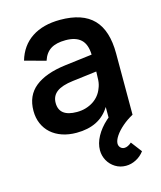

<svg xmlns="http://www.w3.org/2000/svg" viewBox="-117 -641 811 965"><g transform="rotate(-15 288.0 -158.0)"><path d="M418.5 239.5Q388 239.5 363.5 224.2Q339 209 325.2 184Q311.5 159 311.5 130.5Q311.5 95 331.2 58.8Q351 22.5 386 -9Q391 -13 396 -17.5V-72.5Q342.5 15 221.5 15Q180.5 15 147 3.5Q113.5 -8 89.8 -29.2Q66 -50.5 53 -80.5Q40 -110.5 40 -147Q40 -226.5 94.8 -270.5Q149.5 -314.5 253.5 -327.5L395.5 -345Q394 -399 367 -424Q340 -449 287.5 -449Q238.5 -449 210 -431Q181.5 -413 169 -374L59.5 -403.5Q81 -477.5 139.5 -516.2Q198 -555 287.5 -555Q403.5 -555 459.8 -496.8Q516 -438.5 516 -319V0Q486 16 460.5 38Q435 60 420.2 82.2Q405.5 104.5 405.5 121Q405.5 133.5 413.8 142Q422 150.5 434.5 150.5Q443 150.5 452.5 146Q462 141.5 471.5 133L514.5 189.5Q497 213 471.5 226.2Q446 239.5 418.5 239.5ZM270.5 -241.5Q212.5 -234.5 185.2 -213.8Q158 -193 158 -157Q158 -85.5 250.5 -85.5Q275.5 -85.5 297 -92Q318.5 -98.5 335.8 -109.8Q353 -121 365.5 -136.8Q378 -152.5 384.5 -170.5Q393 -190 394.5 -212Q396 -234 396 -252V-257Z"/></g></svg>

Font: Vela Sans Bd
Style: Bold
Weight: 700
Designer: Principal design: Mikhail Sharanda - project Manrope.
Design modification: Ravid Balaliev
Foundry: Mikhail Sharanda
Version: Version 1.001